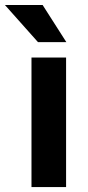

<svg xmlns="http://www.w3.org/2000/svg" viewBox="-63 -763 357 783"><path d="M206.5 0H65.4V-528.3H206.5ZM207.5 -591.3H91.8L-43 -742.7H110.8Z"/></svg>

Font: TypoPRO Roboto
Style: Bold
Weight: 700
Designer: Google
Version: Version 2.136; 2016